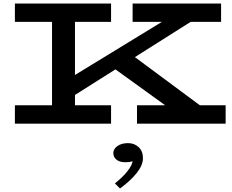

<svg xmlns="http://www.w3.org/2000/svg" viewBox="-20 -706 1327 1096"><path d="M1268 -105V0H762V-105H923L639 -310L408 -164V-105H614V0H65V-105H277V-581H65V-686H614V-581H408V-278L904 -581H737V-686H1242V-581H1068L750 -380L1121 -105ZM665 370 636 341Q683 303 708.5 270Q734 237 737 214Q724 220 694 220Q663 220 645 205.5Q627 191 627 168Q627 144 650.5 127.5Q674 111 711 111Q747 111 771.5 134Q796 157 796 197Q796 237 760.5 281.5Q725 326 665 370Z"/></svg>

Font: BioRhyme Expanded
Style: Bold
Weight: 700
Width: 7
Designer: Aoife Mooney
Foundry: Aoife Mooney Type
Version: Version 1.000